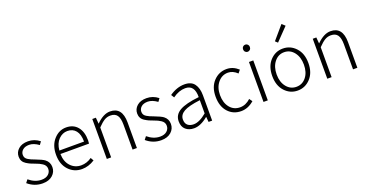

<svg xmlns="http://www.w3.org/2000/svg" viewBox="-34 -1459 4150 2172"><g transform="rotate(-20 2040.5 -373.5)"><path d="M209 12Q110 12 32 -55L60 -91Q132 -31 211 -31Q263 -31 292.5 -57Q322 -83 322 -122Q322 -143 312.5 -159.5Q303 -176 284 -188.5Q265 -201 248 -209Q231 -217 206 -226Q172 -238 151 -247.5Q130 -257 104.5 -273Q79 -289 66.5 -312Q54 -335 54 -364Q54 -419 96 -456Q138 -493 211 -493Q288 -493 351 -443L325 -407Q264 -451 211 -451Q160 -451 132.5 -426.5Q105 -402 105 -367Q105 -348 113.5 -333Q122 -318 141.5 -306.5Q161 -295 175 -289Q189 -283 218 -272Q300 -241 326 -221Q373 -185 373 -125Q373 -67 329 -27.5Q285 12 209 12Z M856 -270Q856 -250 853 -232H509Q511 -139 562 -85Q613 -31 688 -31Q756 -31 815 -73L836 -36Q761 12 683 12Q587 12 523 -56.5Q459 -125 459 -240Q459 -353 521.5 -423Q584 -493 670 -493Q757 -493 806.5 -434Q856 -375 856 -270ZM511 -273H808Q808 -360 771.5 -405Q735 -450 670 -450Q611 -450 565 -404Q519 -358 511 -273Z M983 0V-481H1026L1032 -408H1034Q1119 -493 1199 -493Q1345 -493 1345 -308V0H1293V-301Q1293 -377 1268 -412.5Q1243 -448 1187 -448Q1147 -448 1113.5 -427.5Q1080 -407 1035 -360V0Z M1636 12Q1537 12 1459 -55L1487 -91Q1559 -31 1638 -31Q1690 -31 1719.5 -57Q1749 -83 1749 -122Q1749 -143 1739.5 -159.5Q1730 -176 1711 -188.5Q1692 -201 1675 -209Q1658 -217 1633 -226Q1599 -238 1578 -247.5Q1557 -257 1531.5 -273Q1506 -289 1493.5 -312Q1481 -335 1481 -364Q1481 -419 1523 -456Q1565 -493 1638 -493Q1715 -493 1778 -443L1752 -407Q1691 -451 1638 -451Q1587 -451 1559.5 -426.5Q1532 -402 1532 -367Q1532 -348 1540.5 -333Q1549 -318 1568.5 -306.5Q1588 -295 1602 -289Q1616 -283 1645 -272Q1727 -241 1753 -221Q1800 -185 1800 -125Q1800 -67 1756 -27.5Q1712 12 1636 12Z M2031 12Q1970 12 1931 -22Q1892 -56 1892 -121Q1892 -200 1965 -242.5Q2038 -285 2199 -302Q2201 -449 2089 -449Q2013 -449 1937 -394L1914 -431Q2003 -493 2095 -493Q2177 -493 2214 -442Q2251 -391 2251 -305V0H2208L2202 -62H2200Q2111 12 2031 12ZM2042 -32Q2111 -32 2199 -106V-265Q2060 -248 2002 -214.5Q1944 -181 1944 -124Q1944 -77 1971 -54.5Q1998 -32 2042 -32Z M2599 12Q2503 12 2441.5 -55.5Q2380 -123 2380 -240Q2380 -356 2444.5 -424.5Q2509 -493 2602 -493Q2679 -493 2743 -435L2714 -399Q2661 -449 2603 -449Q2530 -449 2481.5 -390Q2433 -331 2433 -240Q2433 -147 2479.5 -90Q2526 -33 2602 -33Q2670 -33 2728 -87L2754 -51Q2682 12 2599 12Z M2855 -638Q2855 -656 2867 -668Q2879 -680 2896 -680Q2913 -680 2925 -668Q2937 -656 2937 -638Q2937 -619 2925 -606.5Q2913 -594 2896 -594Q2879 -594 2867 -606.5Q2855 -619 2855 -638ZM2869 0V-481H2921V0Z M3253 -574 3225 -600 3361 -759 3399 -725ZM3062 -240Q3062 -356 3125 -424.5Q3188 -493 3279 -493Q3370 -493 3433.5 -424.5Q3497 -356 3497 -240Q3497 -125 3433.5 -56.5Q3370 12 3279 12Q3188 12 3125 -56.5Q3062 -125 3062 -240ZM3279 -33Q3351 -33 3397 -90.5Q3443 -148 3443 -240Q3443 -332 3397 -390.5Q3351 -449 3279 -449Q3208 -449 3161.5 -390.5Q3115 -332 3115 -240Q3115 -148 3161.5 -90.5Q3208 -33 3279 -33Z M3637 0V-481H3680L3686 -408H3688Q3773 -493 3853 -493Q3999 -493 3999 -308V0H3947V-301Q3947 -377 3922 -412.5Q3897 -448 3841 -448Q3801 -448 3767.5 -427.5Q3734 -407 3689 -360V0Z"/></g></svg>

Font: Assistant Light
Style: Regular
Weight: 300
Designer: Hebrew By Ben Nathan, Latin by Paul Hunt
Version: Version 2.001;PS 002.001;hotconv 1.0.88;makeotf.lib2.5.64775